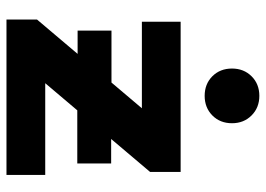

<svg xmlns="http://www.w3.org/2000/svg" viewBox="-134 -687 821 593"><g transform="rotate(90 276.5 -390.5)"><path d="M40.4 0V-94.4L358 -469.7L385.3 -418.2H47.2V-537.9H511V-443.5L193.5 -68.3L164.9 -119.7H520.2V0ZM293.1 -218.7 251.6 -219.7H74.5V-324.3H291.9L332.8 -323.3H484.8V-218.7ZM276.1 -612.1Q239.4 -612.1 215.5 -635.9Q191.7 -659.8 191.7 -696.5Q191.7 -732.9 215.5 -756.9Q239.4 -781 276.1 -781Q312.5 -781 336.6 -756.9Q360.6 -732.9 360.6 -696.5Q360.6 -659.8 336.6 -635.9Q312.5 -612.1 276.1 -612.1Z"/></g></svg>

Font: Montserrat Alternates Thin
Style: Regular
Weight: 100
Designer: Julieta Ulanovsky
Foundry: Julieta Ulanovsky
Version: Version 9.000